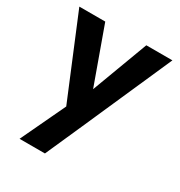

<svg xmlns="http://www.w3.org/2000/svg" viewBox="-163 -596 853 911"><g transform="rotate(30 263.0 -140.5)"><path d="M210 4 8 -483H150L284 -111H236L375 -483H518L303 4ZM76 202 223 -109 303 4 215 202Z"/></g></svg>

Font: Outfit Thin SemiBold
Style: Regular
Weight: 600
Version: Version 1.100;gftools[0.9.27]